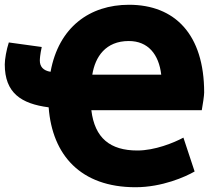

<svg xmlns="http://www.w3.org/2000/svg" viewBox="-28 -749 907 805"><path d="M818 -287H355C369 -170 434 -118 548 -118C621 -118 700 -150 741 -172L788 -30C750 -8 652 36 540 36C310 36 191 -99 176 -299C61 -314 -8 -359 -8 -479C-8 -500 -1 -541 9 -571L147 -552C140 -520 139 -501 139 -495C139 -470 153 -453 184 -448C218 -635 348 -729 513 -729C705 -729 828 -605 828 -361C828 -348 822 -309 818 -287ZM359 -436H648C638 -521 593 -577 512 -577C415 -577 371 -511 359 -436Z"/></svg>

Font: Repo ExtraBold
Style: Bold
Weight: 700
Designer: Stefan Peev
Foundry: Context Ltd
Version: Version 1.502